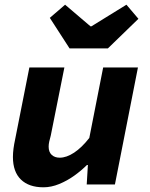

<svg xmlns="http://www.w3.org/2000/svg" viewBox="-20 -785 640 817"><path d="M165 12Q103 12 69 -21Q35 -54 35 -117Q35 -134 37.5 -153Q40 -172 44 -190L105 -498H254L196 -208Q192 -194 189.5 -182.5Q187 -171 187 -161Q187 -138 200 -126Q213 -114 234 -114Q263 -114 295.5 -135.5Q328 -157 360 -198L419 -498H567L469 0H349L354 -83H350Q326 -59 296 -37.5Q266 -16 232 -2Q198 12 165 12ZM276 -579 192 -709 257 -765 365 -673H369L518 -765L569 -705L439 -579Z"/></svg>

Font: Source Code Pro ExtraLight ExtraBold
Style: Italic
Weight: 800
Italic angle: -11°
Monospace: yes
Version: Version 1.016;hotconv 1.0.116;makeotfexe 2.5.65601